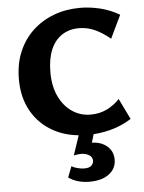

<svg xmlns="http://www.w3.org/2000/svg" viewBox="-61 -721 779 1038"><g transform="rotate(-5 328.0 -202.5)"><path d="M393 15Q289 15 212 -26.5Q135 -68 92.5 -142.5Q50 -217 50 -316Q50 -400 78 -466Q106 -532 155.5 -578Q205 -624 270.5 -648.5Q336 -673 413 -673Q466 -673 521.5 -659.5Q577 -646 626 -617L566 -492Q524 -527 483 -545.5Q442 -564 397 -564Q344 -564 304.5 -538Q265 -512 244 -462Q223 -412 223 -340Q223 -263 249.5 -208Q276 -153 320.5 -123Q365 -93 420 -93Q471 -93 511 -113.5Q551 -134 578 -164L633 -51Q580 -17 518.5 -1Q457 15 393 15ZM350 0H431L405 86L348 75Q358 67 374 63Q390 59 410 59Q462 59 495 87Q528 115 528 161Q528 209 489 238.5Q450 268 383 268Q349 268 320 259.5Q291 251 269 235L292 176Q305 184 324.5 189Q344 194 361 194Q388 194 399.5 182.5Q411 171 411 156Q411 136 392.5 125Q374 114 349 114Q339 114 329.5 115.5Q320 117 310 119Z"/></g></svg>

Font: Ysabeau ExtraBold
Style: Regular
Weight: 800
Designer: Christian Thalmann (Catharsis Fonts)
Version: Version 2.002